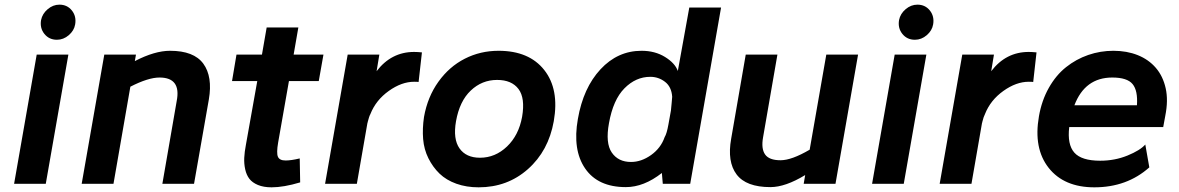

<svg xmlns="http://www.w3.org/2000/svg" viewBox="-20 -782 5019 817"><path d="M232.9 -762.2Q266.1 -762.2 285.9 -737.3Q305.7 -712.4 299.8 -678.2Q295.4 -651.9 272.7 -632.3Q250 -612.8 222.2 -612.8Q189 -612.8 168.9 -637.7Q148.9 -662.6 154.8 -696.8Q160.2 -723.6 182.9 -742.9Q205.6 -762.2 232.9 -762.2ZM174.8 0H40L136.2 -549.8H271Z M703.6 -565.9Q805.2 -565.9 845.2 -511Q885.3 -456.1 868.7 -358.9L805.7 0H670.9L731.9 -352.1Q751.5 -452.1 658.7 -452.1Q610.8 -452.1 534.7 -413.1L462.9 0H327.6L423.8 -549.8H558.6L553.7 -522Q638.2 -565.9 703.6 -565.9Z M1209.5 -437 1163.6 -175.8Q1155.8 -130.9 1162.6 -115Q1169.4 -99.1 1195.3 -99.1Q1219.2 -99.1 1255.4 -107.9L1257.3 -5.9Q1187 15.1 1135.7 15.1Q1101.6 15.1 1077.6 5.1Q1053.7 -4.9 1041.3 -21Q1028.8 -37.1 1023.4 -61.3Q1018.1 -85.4 1019.3 -110.4Q1020.5 -135.3 1026.4 -166L1074.7 -437H967.3L986.3 -549.8H1094.7L1114.7 -665H1249.5L1229.5 -549.8H1356.4L1336.4 -437Z M1742.2 -561Q1755.9 -561 1775.4 -559.1L1761.2 -433.1Q1757.3 -434.1 1742.2 -434.1Q1689 -434.1 1634.3 -395Q1579.6 -356 1556.2 -296.9Q1553.2 -291.5 1550.3 -282.7Q1547.4 -273.9 1545.4 -265.6L1543.5 -257.8V-258.8L1498.5 0H1363.3L1459.5 -549.8H1594.2L1582.5 -479Q1645 -561 1742.2 -561Z M2101.6 -565.9Q2231.4 -565.9 2295.9 -484.1Q2360.4 -402.3 2336.4 -266.1Q2314 -140.1 2226.6 -62.5Q2139.2 15.1 2016.6 15.1Q1964.8 15.1 1921.9 -0.2Q1878.9 -15.6 1850.3 -43.2Q1821.8 -70.8 1803 -108.4Q1784.2 -146 1780.5 -190.4Q1776.9 -234.9 1784.2 -284.2Q1799.3 -369.6 1845.5 -434.1Q1891.6 -498.5 1957.8 -532.2Q2023.9 -565.9 2101.6 -565.9ZM2095.2 -441.9Q2030.8 -441.9 1983.2 -396.7Q1935.5 -351.6 1920.4 -266.1Q1907.2 -190.4 1935.3 -150.6Q1963.4 -110.8 2022.5 -110.8Q2087.4 -110.8 2137.5 -158.7Q2187.5 -206.5 2201.7 -285.2Q2215.3 -364.7 2186.3 -403.3Q2157.2 -441.9 2095.2 -441.9Z M2913.1 -750H3048.3L2917 0H2800.3L2796.4 -45.9Q2719.7 14.2 2643.1 14.2Q2524.4 14.2 2470 -64.9Q2415.5 -144 2439 -275.9Q2461.9 -408.2 2535.2 -487.1Q2608.4 -565.9 2710 -565.9Q2767.1 -565.9 2809.8 -539.6Q2852.5 -513.2 2864.3 -480ZM2835 -312Q2835.9 -320.8 2837.9 -342.3Q2839.8 -363.8 2840.3 -370.1Q2837.4 -412.6 2809.8 -433.8Q2782.2 -455.1 2747.1 -455.1Q2685.5 -455.1 2637.2 -406.2Q2588.9 -357.4 2571.3 -257.8Q2555.7 -172.9 2583.3 -132.8Q2610.8 -92.8 2665 -92.8Q2709 -92.8 2750.5 -122.3Q2792 -151.9 2808.1 -198.2Q2817.4 -213.4 2824.2 -252Z M3496.1 -549.8H3631.3L3535.2 0H3399.9L3406.2 -37.1Q3321.8 14.2 3258.3 14.2Q3154.8 14.2 3114.3 -39.8Q3073.7 -93.8 3091.3 -191.9L3153.3 -549.8H3288.1L3227.1 -198.2Q3218.3 -149.4 3235.6 -124.8Q3252.9 -100.1 3301.3 -100.1Q3348.6 -100.1 3425.3 -145Z M3883.8 -762.2Q3917 -762.2 3936.8 -737.3Q3956.5 -712.4 3950.7 -678.2Q3946.3 -651.9 3923.6 -632.3Q3900.9 -612.8 3873 -612.8Q3839.8 -612.8 3819.8 -637.7Q3799.8 -662.6 3805.7 -696.8Q3811 -723.6 3833.7 -742.9Q3856.4 -762.2 3883.8 -762.2ZM3825.7 0H3690.9L3787.1 -549.8H3921.9Z M4357.4 -561Q4371.1 -561 4390.6 -559.1L4376.5 -433.1Q4372.6 -434.1 4357.4 -434.1Q4304.2 -434.1 4249.5 -395Q4194.8 -356 4171.4 -296.9Q4168.5 -291.5 4165.5 -282.7Q4162.6 -273.9 4160.6 -265.6L4158.7 -257.8V-258.8L4113.8 0H3978.5L4074.7 -549.8H4209.5L4197.8 -479Q4260.3 -561 4357.4 -561Z M4717.8 -565.9Q4774.9 -565.9 4821.3 -547.4Q4867.7 -528.8 4898.2 -493.4Q4928.7 -458 4940.2 -406.5Q4951.7 -355 4938.5 -289.1L4929.7 -241.2H4529.8Q4521 -167 4551.5 -132.6Q4582 -98.1 4661.6 -98.1Q4723.6 -98.1 4777.6 -120.1Q4831.5 -142.1 4853.5 -167L4870.6 -69.8Q4775.4 15.1 4636.7 15.1Q4507.8 15.1 4442.4 -67.6Q4377 -150.4 4400.9 -287.1Q4412.6 -354.5 4443.1 -408.4Q4473.6 -462.4 4516.4 -496.3Q4559.1 -530.3 4610.6 -548.1Q4662.1 -565.9 4717.8 -565.9ZM4712.9 -452.1Q4596.7 -452.1 4551.8 -334H4817.9Q4822.3 -396.5 4799.3 -424.3Q4776.4 -452.1 4712.9 -452.1Z"/></svg>

Font: Stilu SemiBold
Style: Italic
Weight: 600
Italic angle: -10°
Designer: Genilson Lima Santos
Foundry: Genilson Lima Santos
Version: Version 1.200;PS 001.200;hotconv 1.0.88;makeotf.lib2.5.64775